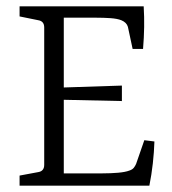

<svg xmlns="http://www.w3.org/2000/svg" viewBox="-20 -588 545 608"><path d="M400 -433 385 -503Q381 -517 364 -524Q351 -529 330 -530.5Q309 -532 283 -532H182V-311L366 -317V-268L182 -272V-39H305Q331 -39 354 -41Q377 -43 390 -48Q399 -51 403.5 -56.5Q408 -62 411 -69L437 -144L469 -140Q468 -107 464 -71Q460 -35 453 0H42V-32L101 -43Q120 -46 120 -66V-501Q120 -521 101 -524L42 -536V-568H435Q437 -535 436.5 -502.5Q436 -470 433 -433Z"/></svg>

Font: Rasa Light
Style: Regular
Weight: 300
Designer: Anna Giedrys (Yrsa+Rasa design), David Brezina (Yrsa art-direction, Rasa art-direction, design)
Foundry: Rosetta Type Foundry
Version: Version 2.004